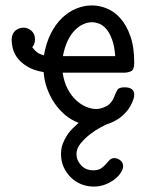

<svg xmlns="http://www.w3.org/2000/svg" viewBox="-20 -459 565 708"><path d="M23 -311Q23 -325 27.5 -334Q32 -343 39 -348Q46 -353 53.5 -355Q61 -357 66 -357Q83 -357 96 -345.5Q109 -334 109 -314Q109 -303 106 -296.5Q103 -290 99 -285Q107 -274 115.5 -267Q124 -260 142 -255Q150 -301 167.5 -335.5Q185 -370 209 -393Q233 -416 261.5 -427.5Q290 -439 319 -439Q346 -439 373.5 -428Q401 -417 423.5 -392Q446 -367 460.5 -326.5Q475 -286 475 -227Q475 -201 462.5 -196Q450 -191 438 -191H211Q216 -157 229 -132Q242 -107 259.5 -90.5Q277 -74 297 -65.5Q317 -57 335 -57Q352 -57 372.5 -67.5Q393 -78 404 -109Q407 -117 412.5 -127Q418 -137 439 -137H440Q475 -137 475 -109Q475 -102 472 -93Q462 -65 446.5 -47.5Q431 -30 414.5 -19.5Q398 -9 384.5 -4.5Q371 0 366 3Q365 3 348.5 12Q332 21 313 35.5Q294 50 278 69Q262 88 262 109Q262 132 279 150.5Q296 169 324 169Q342 169 352.5 162Q363 155 370 146.5Q377 138 384 131Q391 124 402 124Q413 124 423.5 132Q434 140 434 154Q434 164 426 177Q418 190 403.5 201.5Q389 213 369 221Q349 229 326 229Q301 229 279 220Q257 211 240.5 194.5Q224 178 214.5 156.5Q205 135 205 109Q205 88 211.5 71Q218 54 227.5 39.5Q237 25 248.5 14Q260 3 270 -6Q241 -17 218.5 -36.5Q196 -56 179.5 -81Q163 -106 153 -134.5Q143 -163 141 -193Q101 -200 77.5 -215.5Q54 -231 42 -248.5Q30 -266 26.5 -283Q23 -300 23 -311ZM405 -252Q402 -290 393 -314Q384 -338 372 -352Q360 -366 346 -371.5Q332 -377 319 -377Q303 -377 286.5 -369.5Q270 -362 255 -346.5Q240 -331 229 -307.5Q218 -284 212 -252Z"/></svg>

Font: CMU Typewriter Custom
Style: Regular
Weight: 500
Monospace: yes
Version: Version 0.7.0